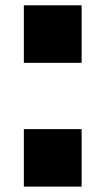

<svg xmlns="http://www.w3.org/2000/svg" viewBox="-20 -733 398 727"><path d="M70.3 -26.4V-244.1H289.1V-26.4ZM70.3 -495.1V-712.9H289.1V-495.1Z"/></svg>

Font: GenEi M Gothic v2 Heavy
Style: Regular
Weight: 800
Version: Version 2.0